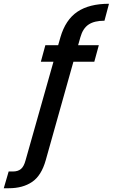

<svg xmlns="http://www.w3.org/2000/svg" viewBox="-157 -790 599 1020"><path d="M-137 210 -111 121H-88Q-62 121 -46 108Q-30 95 -21 61L127 -462H60L84 -550H152L164 -592Q191 -685 254 -727.5Q317 -770 422 -770L398 -680Q344 -680 313.5 -659.5Q283 -639 270 -592L258 -550H368L344 -462H233L86 61Q63 143 13.5 176.5Q-36 210 -110 210Z"/></svg>

Font: Ultramarine Medium
Style: Italic
Weight: 500
Italic angle: -10°
Designer: Colophon Foundry, Jonny Pinhorn
Foundry: Colophon Foundry
Version: Version 1.200; ttfautohint (v1.8.3)